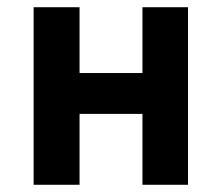

<svg xmlns="http://www.w3.org/2000/svg" viewBox="-20 -511 613 531"><path d="M200 0V-196H374V0H500V-491H374V-309H200V-491H73V0Z"/></svg>

Font: Source Sans Pro SemBd
Style: Regular
Weight: 700
Designer: Paul D. Hunt
Foundry: Adobe Systems Incorporated
Version: Version 2.020;PS 2.0;hotconv 1.0.86;makeotf.lib2.5.63406